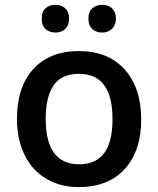

<svg xmlns="http://www.w3.org/2000/svg" viewBox="-20 -760 651 790"><path d="M168 -271Q168 -84 305.7 -84Q443.4 -84 442.9 -270Q442.9 -456.1 305.2 -456.1Q232.4 -456.1 200.2 -408.2Q168 -360.4 168 -271ZM304.2 9.8Q228.5 9.8 170.4 -24.4Q112.3 -58.6 81.1 -122.6Q49.8 -186.5 49.8 -271Q49.8 -402.3 117.2 -476.1Q184.6 -549.8 304.7 -549.8Q424.8 -549.8 492.7 -474.6Q561 -398.4 561 -268.6Q561 -138.7 493.2 -64.5Q425.3 9.8 304.2 9.8ZM360.4 -640.1Q343.8 -654.3 343.8 -683.6Q343.8 -712.9 360.4 -726.6Q377 -740.2 401.4 -740.2Q425.8 -740.2 441.4 -725.1Q457 -710 457 -683.6Q457 -657.2 440.9 -641.6Q424.8 -626 400.4 -626Q376 -626 360.4 -640.1ZM151.9 -683.6Q151.4 -712.9 168 -726.6Q184.6 -740.2 209 -740.2Q233.4 -740.2 249 -725.1Q264.6 -710 264.6 -683.6Q264.6 -657.2 249 -641.6Q233.4 -626 209 -626Q184.6 -626 168 -640.1Q151.4 -654.3 151.9 -683.6Z"/></svg>

Font: OpenSans-Semibold
Style: Regular
Weight: 600
Foundry: Ascender Corporation
Version: Version 1.10